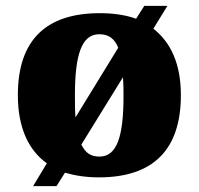

<svg xmlns="http://www.w3.org/2000/svg" viewBox="-20 -596 680 656"><path d="M140 -38 93 40H173L202 -6C236 4 274 10 318 10C502 10 598 -83 598 -271C598 -377 564 -451 504 -498L552 -576H473L445 -532C409 -545 367 -551 321 -551C137 -551 41 -459 41 -271C41 -162 76 -84 140 -38ZM384 -433 238 -195C236 -218 236 -244 236 -271C236 -409 259 -479 319 -479C352 -479 371 -464 384 -433ZM320 -61C289 -61 272 -74 258 -102L400 -332C402 -309 402 -288 402 -268C402 -131 380 -61 320 -61Z"/></svg>

Font: Noto Serif Thai Black
Style: Regular
Weight: 900
Designer: Monotype Design Team
Foundry: Monotype Imaging Inc.
Version: Version 2.002